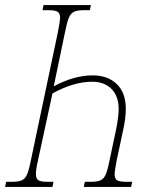

<svg xmlns="http://www.w3.org/2000/svg" viewBox="-42 -734 596 754"><path d="M-18 -20H5Q31 -20 44 -26Q57 -32 64.5 -49.5Q72 -67 80 -108L185 -606Q194 -653 194 -663Q194 -682 184 -688Q174 -694 148 -694H125L129 -714H315L311 -694H288Q262 -694 249 -688Q236 -682 228.5 -664.5Q221 -647 213 -606L169 -395Q249 -438 322 -438Q381 -438 416.5 -404Q452 -370 452 -307Q452 -269 442 -225L417 -108Q408 -61 408 -51Q408 -32 418 -26Q428 -20 454 -20H477L473 0H287L291 -20H314Q340 -20 353 -26Q366 -32 373.5 -49.5Q381 -67 389 -108L414 -226Q424 -276 424 -306Q424 -356 396 -384.5Q368 -413 320 -413Q247 -413 164 -367L108 -108Q99 -69 99 -51Q99 -32 109 -26Q119 -20 145 -20H168L164 0H-22Z"/></svg>

Font: Noto Serif CondThin
Style: Italic
Weight: 250
Width: 3
Italic angle: -12°
Designer: Monotype Design Team
Foundry: Monotype Imaging Inc.
Version: Version 1.001